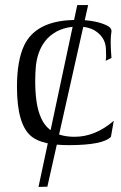

<svg xmlns="http://www.w3.org/2000/svg" viewBox="-20 -738 479 758"><path d="M132 0 285 -718H328L167 -1ZM251 -165Q148 -165 106 -198Q47 -243 47 -395Q47 -500 76 -560Q119 -648 248 -658Q259 -659 268.5 -659Q278 -659 287 -659Q356 -659 401 -638Q420 -629 420 -616V-613Q417 -597 417 -572Q417 -547 420 -509L397 -498Q399 -504 399 -516Q399 -522 398.5 -530Q398 -538 398 -548Q395 -588 362 -612Q335 -633 288 -633H279Q210 -630 167 -586Q130 -546 122 -481Q119 -451 119 -418Q119 -372 124.5 -335.5Q130 -299 142 -273Q174 -198 275 -198Q356 -198 429 -261L418 -198Q387 -165 251 -165Z"/></svg>

Font: Gideon Roman
Style: Regular
Weight: 400
Designer: Robert E. Leuschke
Foundry: Robert E. Leuschke
Version: Version 2.010